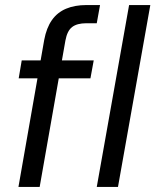

<svg xmlns="http://www.w3.org/2000/svg" viewBox="-20 -740 615 760"><path d="M53 0 155 -582Q164 -630 185.5 -660.5Q207 -691 241.5 -705.5Q276 -720 322 -720H376L363 -648H322Q285 -648 265.5 -633Q246 -618 239 -580L137 0ZM54 -430 66 -501H351L338 -430ZM363 0 491 -720H575L447 0Z"/></svg>

Font: DM Sans 17pt
Style: Italic
Weight: 400
Italic angle: -10°
Version: Version 4.004;gftools[0.9.30]